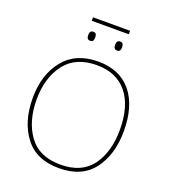

<svg xmlns="http://www.w3.org/2000/svg" viewBox="-173 -1107 1099 1241"><g transform="rotate(20 377.0 -486.0)"><path d="M690 -358Q690 -532 610 -628.5Q530 -725 382 -725Q228 -725 145.5 -622.5Q63 -520 63 -359Q63 -197 141.5 -93.5Q220 10 376 10Q534 10 612 -93.5Q690 -197 690 -358ZM90 -359Q90 -507 162.5 -603.5Q235 -700 382 -700Q517 -700 590 -610.5Q663 -521 663 -358Q663 -206 593.5 -110.5Q524 -15 377 -15Q231 -15 160.5 -112Q90 -209 90 -359ZM506 -982H251V-958H506ZM469 -895Q446 -895 446 -864Q446 -833 469 -833Q485 -833 489.5 -842Q494 -851 494 -864Q494 -876 489.5 -885.5Q485 -895 469 -895ZM284 -895Q261 -895 261 -864Q261 -833 284 -833Q301 -833 305 -842Q309 -851 309 -864Q309 -876 305 -885.5Q301 -895 284 -895Z"/></g></svg>

Font: Noto Sans UI Thin
Style: Regular
Weight: 250
Designer: Monotype Design Team
Foundry: Monotype Imaging Inc.
Version: Version 1.901